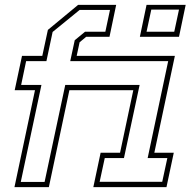

<svg xmlns="http://www.w3.org/2000/svg" viewBox="-20 -770 784 790"><path d="M39.5 0 124 -399H40.5L70.5 -540H154L177 -647L301.5 -750H458L430.5 -618.5H334.5L307.5 -596L295.5 -540H699.5L615 -141.5H695L665 0H364L394 -141.5H474L528.5 -399H265.5L181 0ZM555.5 -618.5 583 -750H744L716.5 -618.5ZM583 -639.5H697L716.5 -730.5H602.5ZM65.5 -21.5H163.5L248.5 -420.5H554.5L490 -119.5H411L390 -22H647.5L668.5 -119.5H587.5L672 -518.5H269L287.5 -604.5L330 -639.5H413.5L432.5 -729H307.5L196.5 -638.5L171 -518.5H87.5L67 -420.5H150.5Z"/></svg>

Font: Tourney Condensed ExtraLight
Style: Italic
Weight: 200
Width: 3
Italic angle: -12°
Designer: Tyler Finck
Foundry: Etcetera Type Co
Version: Version 1.010; ttfautohint (v1.8.3)